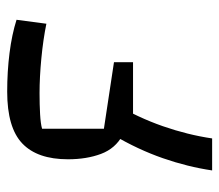

<svg xmlns="http://www.w3.org/2000/svg" viewBox="-58 -622 610 534"><g transform="rotate(-90 247.0 -355.0)"><path d="M138 -344H227Q187 -276 163 -207Q139 -138 129 -70H40Q50 -138 74 -207Q98 -276 138 -344ZM138 -314V-319Q101 -339 86 -379Q71 -419 71 -471Q71 -556 115 -598Q159 -640 259 -640Q315 -640 366.5 -633.5Q418 -627 459 -614L448 -531Q404 -540 351.5 -545Q299 -550 255 -550Q223 -550 196.5 -548.5Q170 -547 156 -543V-371L341 -343V-290H167Z"/></g></svg>

Font: Changa
Style: Regular
Weight: 400
Designer: Eduardo Rodriguez Tunni
Foundry: Eduardo Rodriguez Tunni
Version: Version 3.003